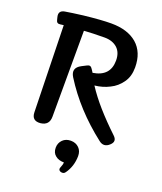

<svg xmlns="http://www.w3.org/2000/svg" viewBox="-185 -908 1096 1297"><g transform="rotate(20 363.0 -259.5)"><path d="M585 -16Q389 -168 269 -360Q234 -417 295 -449L330 -467Q353 -480 367 -456Q371 -451 374.5 -445Q378 -439 382 -433Q503 -452 503 -565Q503 -622 470 -653Q435 -685 377 -685Q332 -685 295.5 -683.5Q259 -682 230 -680L229 -62Q229 0 168 7Q105 13 104 -49L89 -669L65 -666Q40 -662 35 -686L30 -706Q19 -750 64 -758Q87 -762 119 -766.5Q151 -771 191 -776Q254 -783 302.5 -786.5Q351 -790 388 -790Q505 -790 572 -733Q640 -674 640 -565Q640 -500 609 -457Q577 -411 529 -388Q481 -363 423 -357Q466 -291 525 -224Q584 -157 660 -85Q696 -52 660 -20Q623 14 585 -16ZM407 269Q388 261 397 240Q407 218 407 202Q369 202 346 183Q321 164 321 127Q321 93 344 70Q366 48 402 48Q438 48 461 71Q483 93 483 129Q482 203 442 259Q430 277 407 269Z"/></g></svg>

Font: MaokenZhuyuanTi
Style: Regular
Weight: 400
Designer: Fontworks Inc & LongZhuTi team: ZERO子、时光羊、荆南、频凡、刘鹏、Little White Dog、帆影Magmeta、奈白不弍、白日月球、ChaoTawei、雨三（排名不分先后）
Version: Version 1.000; 20230222